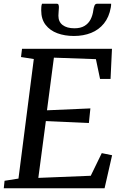

<svg xmlns="http://www.w3.org/2000/svg" viewBox="-20 -1003 656 1023"><path d="M0.1 0 4.3 -39.8 78.4 -51.5 160.1 -688.5 92 -699.1 97.3 -743H576.6L569 -582.5H513.1L491 -687.8L267.2 -695.8L230.3 -415.3L461.6 -425.4L453.6 -347.7L224.3 -357.9L184.2 -55.2L463.5 -66.5L522.2 -187.1L577.3 -175.9L537.2 0ZM283 -983Q290.1 -983 292.1 -976.8Q294.2 -970.5 293.8 -961.9Q293.4 -952.5 292.3 -940.4Q291.2 -928.4 291.2 -919Q291.2 -886.6 313.9 -869.5Q336.5 -852.3 376.6 -852.3Q409.4 -852.3 430.4 -865Q451.4 -877.7 462.6 -899.4Q473.8 -921.2 477.3 -948.8Q479.1 -962 483.2 -972.5Q487.2 -983 496.8 -983H572.1Q572.1 -979.4 571.9 -974.9Q571.6 -970.4 570.3 -963Q561.1 -911.4 533.8 -877.8Q506.5 -844.1 465.5 -827.7Q424.5 -811.3 373.7 -811.3Q325.3 -811.3 285.8 -825.8Q246.3 -840.4 223 -870.6Q199.6 -900.8 199.6 -947.8Q199.6 -956.4 200.1 -965.3Q200.6 -974.3 203.8 -983Z"/></svg>

Font: Merriweather Light
Style: Italic
Weight: 300
Italic angle: -7.8°
Designer: Eben Sorkin
Foundry: Eben Sorkin
Version: Version 2.101